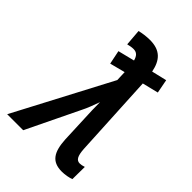

<svg xmlns="http://www.w3.org/2000/svg" viewBox="-280 -857 958 958"><g transform="rotate(45 199.5 -378.0)"><path d="M345 10C368 10 393 5 409 -1L410 -88C398 -84 388 -82 380 -82C357 -82 346 -100 343 -148L320 -587L405 -608L391 -681L311 -662C298 -729 265 -766 192 -766C167 -766 139 -762 120 -757L127 -670C140 -673 152 -676 166 -676C188 -676 201 -664 208 -637L120 -615L135 -542L216 -563L218 -509L-50 0H63L197 -277C212 -306 224 -340 235 -370C235 -335 236 -294 238 -259L244 -115C249 -33 273 10 345 10Z"/></g></svg>

Font: Noto Sans Display SemiCondensed Medium
Style: Italic
Weight: 500
Width: 4
Italic angle: -12°
Designer: Monotype Design Team
Foundry: Monotype Imaging Inc.
Version: Version 1.900